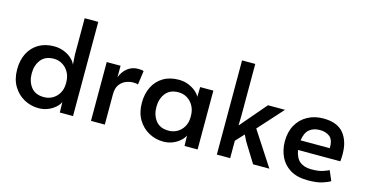

<svg xmlns="http://www.w3.org/2000/svg" viewBox="-76 -1086 2774 1447"><g transform="rotate(15 1310.5 -362.5)"><path d="M274 10Q213 10 160.5 -19Q108 -48 76 -102Q44 -156 44 -231Q44 -304 71.5 -357.5Q99 -411 149.5 -441Q200 -471 270 -471Q310 -471 345 -457.5Q380 -444 405 -422Q430 -400 441 -374L436 -452V-735H542V0H439L437 -81Q427 -59 403.5 -38Q380 -17 347 -3.5Q314 10 274 10ZM292 -81Q329 -81 359.5 -98.5Q390 -116 408.5 -148Q427 -180 427 -224V-231Q427 -276 408.5 -309.5Q390 -343 359.5 -361.5Q329 -380 292 -380Q225 -380 191.5 -337Q158 -294 158 -231Q158 -167 191.5 -124Q225 -81 292 -81Z M682 0V-459H790V-369Q806 -414 841.5 -442.5Q877 -471 924 -471Q956 -471 968 -465L953 -356Q944 -362 914 -362Q889 -362 860 -351Q831 -340 810.5 -312.5Q790 -285 790 -236V0Z M1247 10Q1186 10 1133.5 -19Q1081 -48 1049 -102Q1017 -156 1017 -231Q1017 -303 1044.5 -357Q1072 -411 1122.5 -441Q1173 -471 1243 -471Q1285 -471 1319.5 -456.5Q1354 -442 1377.5 -421.5Q1401 -401 1409 -382L1411 -459H1514V0H1412L1410 -81Q1400 -59 1376.5 -38Q1353 -17 1320 -3.5Q1287 10 1247 10ZM1265 -80Q1302 -80 1332.5 -97.5Q1363 -115 1381.5 -147Q1400 -179 1400 -223V-230Q1400 -275 1381.5 -308.5Q1363 -342 1332.5 -360.5Q1302 -379 1265 -379Q1198 -379 1164.5 -336Q1131 -293 1131 -230Q1131 -166 1164.5 -123Q1198 -80 1265 -80Z M1664 0V-735H1767V-332L1765 -254L1940 -459H2073L1900 -267L2074 0H1947L1854 -150L1828 -201L1768 -136V0Z M2377 10Q2291 10 2237 -23.5Q2183 -57 2158 -112Q2133 -167 2133 -229Q2133 -304 2163.5 -358Q2194 -412 2248 -441.5Q2302 -471 2370 -471Q2479 -471 2529 -410.5Q2579 -350 2579 -248Q2579 -221 2576 -192H2246Q2257 -130 2290.5 -103.5Q2324 -77 2380 -77Q2434 -77 2465 -87Q2496 -97 2516 -107L2549 -30Q2529 -17 2487 -3.5Q2445 10 2377 10ZM2246 -267H2474Q2475 -332 2445 -356Q2415 -380 2367 -380Q2317 -380 2285.5 -353.5Q2254 -327 2246 -267Z"/></g></svg>

Font: Alata
Style: Regular
Weight: 400
Designer: Spyros Zevelakis, Eben Sorkin
Foundry: Spyros Zevelakis
Version: Version 1.005; ttfautohint (v1.8.4.7-5d5b)